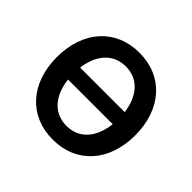

<svg xmlns="http://www.w3.org/2000/svg" viewBox="-140 -712 881 881"><g transform="rotate(45 301.0 -271.0)"><path d="M301.1 11C454.9 11 555.4 -101.6 555.4 -270.2C555.4 -440 454.9 -552.6 301.1 -552.6C147.4 -552.6 46.9 -440 46.9 -270.2C46.9 -101.6 147.4 11 301.1 11ZM156.2 -233.7H446C436.1 -146 389.2 -78.1 301.5 -78.1C213.1 -78.1 166.2 -146 156.2 -233.7ZM156.6 -311.8C167.6 -397.4 214.5 -463.8 301.5 -463.8C387.8 -463.8 434.7 -397.4 445.7 -311.8Z"/></g></svg>

Font: Margiela Sans Medium
Style: Regular
Weight: 500
Designer: Stefan Endress, Andreas Faust
Version: Version 1.100;FEAKit 1.0